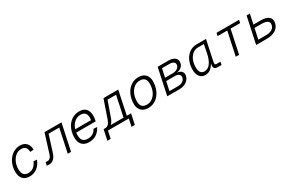

<svg xmlns="http://www.w3.org/2000/svg" viewBox="161 -1873 5077 3354"><g transform="rotate(-30 2700.0 -196.0)"><path d="M251 12Q161 12 115 -41.5Q69 -95 69 -184Q69 -258 91 -323Q113 -388 153.5 -437Q194 -486 248 -514Q302 -542 367 -542Q452 -542 496.5 -492.5Q541 -443 541 -360L470 -356Q470 -479 355 -479Q294 -479 245 -440Q196 -401 167.5 -336.5Q139 -272 139 -194Q139 -125 169 -88Q199 -51 263 -51Q319 -51 365 -85.5Q411 -120 437 -185L505 -180Q471 -90 405.5 -39Q340 12 251 12Z M599 0 614 -66H658Q684 -66 705.5 -87.5Q727 -109 739 -148L859 -530H1201L1088 0H1022L1122 -471H907L804 -145Q783 -75 744 -37.5Q705 0 652 0Z M1448 12Q1358 12 1310 -40.5Q1262 -93 1262 -182Q1262 -257 1283 -322.5Q1304 -388 1343.5 -437Q1383 -486 1438.5 -514Q1494 -542 1563 -542Q1652 -542 1696.5 -492.5Q1741 -443 1741 -354Q1741 -328 1737.5 -299.5Q1734 -271 1727 -246H1335Q1331 -219 1331 -192Q1331 -118 1364.5 -84.5Q1398 -51 1461 -51Q1521 -51 1564.5 -78.5Q1608 -106 1629 -153L1699 -148Q1666 -77 1604 -32.5Q1542 12 1448 12ZM1551 -479Q1480 -479 1426 -430.5Q1372 -382 1348 -305H1667Q1669 -316 1670.5 -329Q1672 -342 1672 -359Q1672 -416 1642 -447.5Q1612 -479 1551 -479Z M1735 150 1772 -25 1779 -59H1814Q1886 -59 1924 -170L2048 -530H2346L2247 -59H2333L2288 150H2222L2254 0H1833L1801 150ZM1987 -162Q1963 -96 1924 -59H2181L2268 -471H2096Z M2642 12Q2552 12 2503.5 -39Q2455 -90 2455 -175Q2455 -247 2475.5 -313Q2496 -379 2535 -430.5Q2574 -482 2630 -512Q2686 -542 2758 -542Q2848 -542 2896.5 -491Q2945 -440 2945 -355Q2945 -283 2924.5 -217Q2904 -151 2865 -99.5Q2826 -48 2770 -18Q2714 12 2642 12ZM2652 -51Q2716 -51 2766.5 -90Q2817 -129 2846 -195Q2875 -261 2875 -343Q2875 -414 2843 -446.5Q2811 -479 2748 -479Q2684 -479 2633.5 -440Q2583 -401 2554 -335Q2525 -269 2525 -187Q2525 -115 2557 -83Q2589 -51 2652 -51Z M3029 0 3141 -530H3356Q3445 -530 3489 -491Q3533 -452 3519 -386Q3510 -341 3473.5 -311Q3437 -281 3382 -274Q3444 -267 3473 -234Q3502 -201 3491 -150Q3477 -81 3417.5 -40.5Q3358 0 3273 0ZM3158 -300H3308Q3364 -300 3402 -323.5Q3440 -347 3449 -386Q3457 -425 3428.5 -448Q3400 -471 3344 -471H3195ZM3107 -59H3285Q3338 -59 3375 -84Q3412 -109 3421 -150Q3429 -192 3403 -216Q3377 -240 3324 -240H3146Z M3793 12Q3723 12 3683 -40.5Q3643 -93 3643 -178Q3643 -279 3678.5 -358.5Q3714 -438 3779 -484Q3844 -530 3931 -530H4116L4037 -157Q4032 -136 4028.5 -117Q4025 -98 4025 -85Q4025 -59 4059 -59H4136L4124 0H4044Q4009 0 3990 -14.5Q3971 -29 3971 -67Q3971 -78 3973.5 -91.5Q3976 -105 3980 -122Q3944 -55 3898.5 -21.5Q3853 12 3793 12ZM3810 -51Q3883 -51 3933 -118Q3983 -185 4007 -308L4039 -471H3922Q3860 -471 3812.5 -433.5Q3765 -396 3738.5 -332Q3712 -268 3712 -187Q3712 -117 3738 -84Q3764 -51 3810 -51Z M4411 0 4511 -471H4317L4329 -530H4783L4771 -471H4578L4478 0Z M4822 0 4935 -530H5001L4959 -332H5104Q5215 -332 5266 -289Q5317 -246 5300 -166Q5283 -86 5214 -43Q5145 0 5033 0ZM4901 -61H5046Q5209 -61 5231 -166Q5243 -218 5207 -245Q5171 -272 5091 -272H4946Z"/></g></svg>

Font: Geist Mono Light
Style: Italic
Weight: 300
Italic angle: -12°
Monospace: yes
Designer: Basement.studio, Andrés Briganti, Mateo Zaragoza
Foundry: Basement.studio, Vercel, Andrés Briganti, Guido Ferreyra, Mateo Zaragoza
Version: Version 1.500; ttfautohint (v1.8.4.7-5d5b)